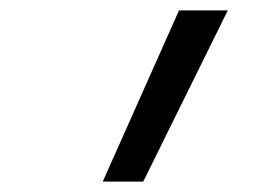

<svg xmlns="http://www.w3.org/2000/svg" viewBox="-20 -792 540 370"><path d="M178 -442 325 -772H419L256 -442Z"/></svg>

Font: Iosevka Term Curly Oblique
Style: Regular
Weight: 400
Italic angle: -9°
Designer: Belleve Invis
Foundry: Belleve Invis
Version: Version 32.3.0